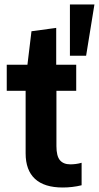

<svg xmlns="http://www.w3.org/2000/svg" viewBox="-20 -828 440 854"><path d="M259 6Q177 6 135.5 -32.5Q94 -71 94 -146V-424H10V-540H102L120 -689L230 -704V-540H319V-424H231V-178Q231 -134 246.5 -115.5Q262 -97 293 -97Q304 -97 316.5 -98.5Q329 -100 343 -104V-4Q323 1 301.5 3.5Q280 6 259 6ZM291 -808H400L363 -580H291Z"/></svg>

Font: Encode Sans Compressed
Style: Bold
Weight: 700
Designer: Pablo Impallari, Andres Torresi
Foundry: Pablo Impallari, Andres Torresi
Version: Version 1.000; ttfautohint (v1.00) -l 8 -r 50 -G 200 -x 14 -